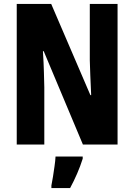

<svg xmlns="http://www.w3.org/2000/svg" viewBox="-20 -734 682 975"><path d="M577 0H401L202 -474H198Q202 -410 203 -367.5Q204 -325 205 -291V0H65V-714H240L439 -251H443Q440 -314 438.5 -353Q437 -392 436 -428V-714H577ZM400 72Q388 110 371.5 148Q355 186 336 221H241V208Q245 190 249 163.5Q253 137 257 109.5Q261 82 262 61H400Z"/></svg>

Font: Noto Sans Gujarati ExtraCondensed ExtraBold
Style: Regular
Weight: 800
Width: 2
Designer: Jelle Bosma - Monotype Design Team, Universal Thirst
Foundry: Monotype Imaging Inc.
Version: Version 2.106; ttfautohint (v1.8.4.7-5d5b)